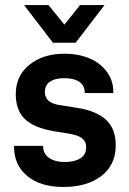

<svg xmlns="http://www.w3.org/2000/svg" viewBox="-20 -741 514 767"><path d="M89.8 -37.1Q36.1 -81.1 36.1 -154.3V-158.2H152.3V-156.2Q152.3 -127 175.8 -110.4Q200.2 -93.8 237.3 -93.8Q277.3 -93.8 300.8 -108.4Q324.2 -123 324.2 -152.3Q324.2 -176.8 306.6 -189.5Q290 -202.1 250 -208L195.3 -216.8Q116.2 -230.5 80.1 -264.6Q43 -299.8 43 -365.2Q43 -438.5 97.7 -482.4Q152.3 -526.4 237.3 -526.4Q294.9 -526.4 339.8 -506.8Q382.8 -488.3 408.2 -452.1Q432.6 -418 432.6 -375V-369.1H318.4V-372.1Q318.4 -399.4 296.9 -414.1Q275.4 -428.7 237.3 -428.7Q199.2 -428.7 178.7 -414.1Q159.2 -400.4 159.2 -374Q159.2 -350.6 174.8 -337.9Q191.4 -324.2 224.6 -320.3L286.1 -310.5Q364.3 -298.8 403.3 -262.7Q442.4 -226.6 442.4 -161.1Q442.4 -81.1 383.8 -37.1Q326.2 5.9 233.4 5.9Q142.6 5.9 89.8 -37.1ZM76.2 -720.7H173.8L237.3 -642.6L299.8 -720.7H397.5L282.2 -570.3H191.4Z"/></svg>

Font: DINish
Style: Bold
Weight: 700
Designer: Bert Driehuis
Foundry: Playbeing
Version: Version 3.008; git-95204e4c-release